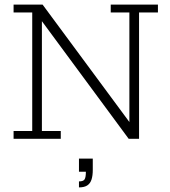

<svg xmlns="http://www.w3.org/2000/svg" viewBox="-20 -603 740 834"><path d="M39 0V-34H120V-549H39V-583H165L542 -73V-549H461V-583H666V-549H584V0H539L162 -511V-34H244V0ZM323 211V185Q342 185 347.5 176Q353 167 353 143H323V86H383V135Q383 160 377.5 177Q372 194 359 202.5Q346 211 323 211Z"/></svg>

Font: Rokkitt ExtraLight
Style: Regular
Weight: 250
Version: Version 3.103